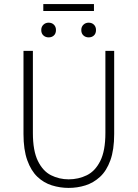

<svg xmlns="http://www.w3.org/2000/svg" viewBox="-20 -908 674 940"><path d="M316 12Q274 12 234 -0.5Q194 -13 163 -42.5Q132 -72 113.5 -123.5Q95 -175 95 -252V-659H141V-257Q141 -170 165.5 -120Q190 -70 230 -50Q270 -30 316 -30Q364 -30 405 -50Q446 -70 471 -120Q496 -170 496 -257V-659H539V-252Q539 -175 520.5 -123.5Q502 -72 470 -42.5Q438 -13 398.5 -0.5Q359 12 316 12ZM218 -725Q203 -725 192.5 -734.5Q182 -744 182 -761Q182 -777 192.5 -787Q203 -797 218 -797Q234 -797 244 -787Q254 -777 254 -761Q254 -744 244 -734.5Q234 -725 218 -725ZM414 -725Q399 -725 388.5 -734.5Q378 -744 378 -761Q378 -777 388.5 -787Q399 -797 414 -797Q430 -797 440 -787Q450 -777 450 -761Q450 -744 440 -734.5Q430 -725 414 -725ZM192 -854V-888H440V-854Z"/></svg>

Font: Source Sans 3 ExtraLight Light
Style: Regular
Weight: 300
Version: Version 3.052;hotconv 1.1.0;makeotfexe 2.6.0